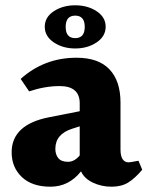

<svg xmlns="http://www.w3.org/2000/svg" viewBox="-20 -782 557 725"><path d="M300 -680.5Q300 -723 264 -723Q228 -723 228 -680.5Q228 -638 264 -638Q300 -638 300 -680.5ZM345 -622Q311 -599 264 -599Q217 -599 183 -622Q149 -645 149 -681Q149 -717 183 -739.5Q217 -762 264 -762Q311 -762 345 -739.5Q379 -717 379 -681Q379 -645 345 -622ZM189 -220Q189 -198 200.5 -184.5Q212 -171 236.5 -171Q261 -171 281 -195V-305L253 -296Q189 -276 189 -220ZM286 -135Q240 -77 170.5 -77Q101 -77 62.5 -113.5Q24 -150 24 -207Q24 -311 164 -339L281 -362V-392Q281 -457 205 -457Q150 -457 90 -437L58 -484Q147 -564 269 -564Q352 -564 393.5 -520Q435 -476 435 -395V-218Q435 -169 466 -169Q471 -169 503 -175L517 -141Q490 -109 464.5 -93Q439 -77 401 -77Q363 -77 330.5 -92.5Q298 -108 286 -135Z"/></svg>

Font: Halant
Style: Bold
Weight: 700
Designer: Hitesh Malaviya (Devanagari), Satya Rajpurohit (Latin)
Foundry: Indian Type Foundry
Version: Version 1.101;PS 1.0;hotconv 1.0.78;makeotf.lib2.5.61930; tt